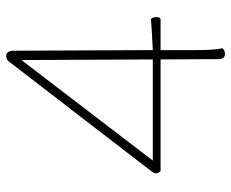

<svg xmlns="http://www.w3.org/2000/svg" viewBox="-83 -652 743 617"><g transform="rotate(-90 288.5 -343.5)"><path d="M542 -212Q542 -201 536 -199H436V-87Q436 -24 442 0Q434 8 424 8Q407 8 407 -14L406 -199H47Q40 -207 40 -214Q40 -220 47 -229L399 -686Q406 -695 417 -695Q425 -695 429.5 -689Q434 -683 434 -673L436 -224Q487 -226 536 -230Q542 -224 542 -212ZM406 -224 404 -646 81 -224Z"/></g></svg>

Font: Arima Madurai Thin
Style: Regular
Weight: 250
Designer: Joana Correia and Natanael Gama
Foundry: NDISCOVER
Version: Version 1.019; ttfautohint (v1.5) -l 7 -r 28 -G 50 -x 13 -D 